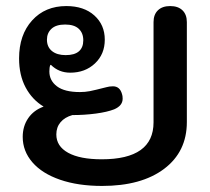

<svg xmlns="http://www.w3.org/2000/svg" viewBox="-20 -604 693 634"><path d="M55 -152Q55 -187 73 -213.5Q91 -240 124 -252Q86 -275 64.5 -315.5Q43 -356 43 -411Q43 -489 86 -536.5Q129 -584 199 -584Q257 -584 291.5 -553Q326 -522 326 -473Q326 -425 293.5 -394.5Q261 -364 212 -364Q174 -364 148 -390L146 -389Q143 -382 143 -368Q143 -338 168 -319Q193 -300 244 -300Q261 -300 276.5 -303Q292 -306 331 -316Q341 -319 353 -319Q376 -319 383 -293Q385 -288 385 -278Q385 -255 357 -243Q334 -234 296.5 -229Q259 -224 219 -224Q194 -217 180 -200.5Q166 -184 166 -160Q166 -121 205 -99.5Q244 -78 316 -78Q487 -78 487 -200V-531Q487 -556 501.5 -570Q516 -584 542 -584Q568 -584 582.5 -570Q597 -556 597 -531V-201Q597 -103 522 -46.5Q447 10 317 10Q238 10 178.5 -10.5Q119 -31 87 -68Q55 -105 55 -152ZM255 -471Q255 -495 240 -509Q225 -523 195 -523Q165 -523 150 -509Q135 -495 135 -473Q135 -449 151.5 -435.5Q168 -422 197 -422Q226 -422 240.5 -434.5Q255 -447 255 -471Z"/></svg>

Font: Kodchasan SemiBold
Style: Regular
Weight: 600
Version: Version 1.000; ttfautohint (v1.6)